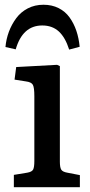

<svg xmlns="http://www.w3.org/2000/svg" viewBox="-20 -785 378 805"><path d="M162.1 -765.1Q197.8 -765.1 225.8 -751Q253.9 -736.8 271.7 -711.9Q289.6 -687 300 -656.2Q310.5 -625.5 314 -588.9L270 -577.1Q253.9 -627.9 226.6 -653.1Q199.2 -678.2 157.2 -678.2Q74.7 -678.2 45.9 -578.1L2.9 -587.9Q5.9 -621.1 17.3 -651.9Q28.8 -682.6 47.9 -708.5Q66.9 -734.4 96.4 -749.8Q126 -765.1 162.1 -765.1ZM38.1 0V-51.8L94.2 -61Q114.3 -64.5 119.1 -74.5Q124 -84.5 124 -109.9V-381.8Q124 -417.5 117.9 -429.2Q111.8 -440.9 87.9 -443.8L41 -451.2L47.9 -503.9L219.2 -513.2L231 -507.8V-106.9Q231 -83.5 236.6 -74Q242.2 -64.5 262.2 -61L314.9 -50.8V0Z"/></svg>

Font: Literata Book Medium
Style: Regular
Weight: 500
Designer: Latin by Veronika Burian and Jose Scaglione. Greek by Irene Vlachou. Cyrillic by Vera Evstafieva
Foundry: TypeTogether
Version: Version 2.003;PS 002.003;hotconv 1.0.88;makeotf.lib2.5.64775